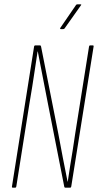

<svg xmlns="http://www.w3.org/2000/svg" viewBox="-20 -864 451 884"><path d="M39 0Q34 0 35 -5L137 -650Q138 -655 143 -655H164Q168 -655 169 -650L248 -251Q258 -196 269 -139.5Q280 -83 291 -28H292Q297 -64 303 -100.5Q309 -137 315 -174Q321 -211 326 -247L390 -650Q391 -655 395 -655H407Q412 -655 411 -650L308 -5Q307 0 303 0H280Q277 0 276 -4L201 -385Q189 -445 177.5 -506Q166 -567 154 -627H153Q147 -588 141 -547Q135 -506 128.5 -465.5Q122 -425 115 -384L55 -5Q54 0 50 0ZM260 -730Q258 -730 257 -731.5Q256 -733 258 -736L330 -841Q332 -844 336 -844H351Q353 -844 354 -843Q355 -842 353 -840L278 -734Q276 -730 271 -730Z"/></svg>

Font: Sofia Sans Extra Condensed Thin
Style: Italic
Weight: 250
Italic angle: -9°
Version: Version 4.100